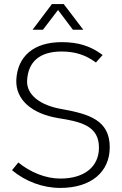

<svg xmlns="http://www.w3.org/2000/svg" viewBox="-20 -916 600 943"><path d="M140 -770H191L265 -867L338 -770H389L293 -896H235ZM276 7C427 7 519 -71 519 -193C519 -326 417 -356 285 -380C176 -398 111 -451 113 -518C117 -614 176 -663 283 -663C347 -663 400 -647 451 -609L484 -646C425 -690 365 -709 283 -709C144 -709 65 -638 60 -522C57 -424 139 -357 265 -336C380 -318 466 -297 466 -191C466 -99 397 -39 276 -39C205 -39 130 -69 70 -118L39 -80C105 -25 190 7 276 7Z"/></svg>

Font: Arthouse Owned Light
Style: Regular
Weight: 300
Designer: Jeremy Tribby
Foundry: Tribby Type
Version: Version 1.000;PS 001.000;hotconv 1.0.88;makeotf.lib2.5.64775